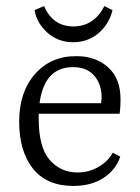

<svg xmlns="http://www.w3.org/2000/svg" viewBox="-20 -612 468 640"><path d="M223.1 -471.2Q173.3 -471.7 138.2 -502.9Q103 -534.2 95.2 -578.1L127 -591.8Q156.2 -523.9 224.6 -523.9Q293 -523.9 328.1 -591.8L355 -578.1Q343.8 -532.2 308.6 -501.5Q272.9 -471.2 223.1 -471.2ZM223.1 -388.2Q127.9 -388.2 111.8 -268.1H316.9Q318.8 -282.2 318.8 -286.1Q318.8 -332 293.5 -360.4Q268.1 -388.7 223.1 -388.2ZM234.9 -424.8Q298.8 -424.8 340.3 -387.7Q381.8 -350.6 381.8 -280.8Q381.8 -254.9 378.9 -232.9H108.9V-217.8Q108.9 -121.1 145.5 -79.1Q182.1 -37.1 238.8 -37.1Q275.9 -37.1 307.6 -55.2Q339.4 -73.2 356 -103L380.9 -89.8Q366.2 -45.9 325.2 -19Q284.2 7.8 224.1 7.8Q136.2 7.8 89.8 -49.8Q43.9 -107.9 43.9 -206.5Q43.9 -305.2 96.7 -365.2Q149.4 -425.3 234.9 -424.8Z"/></svg>

Font: Yrsa-Light
Style: Regular
Weight: 300
Designer: Anna Giedrys (Yrsa+Rasa design), David Brezina (Yrsa art-direction, Rasa art-direction, design)
Foundry: Rosetta Type Foundry
Version: Version 1.001;PS 1.1;hotconv 1.0.88;makeotf.lib2.5.647800